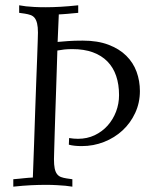

<svg xmlns="http://www.w3.org/2000/svg" viewBox="-20 -699 572 719"><path d="M290 -546.9Q345.7 -546.9 386.2 -531.5Q426.8 -516.1 452.9 -490.2Q479 -464.4 491.5 -430.2Q503.9 -396 503.9 -357.9Q503.9 -314 486.3 -276.1Q468.8 -238.3 439 -210.7Q409.2 -183.1 369.6 -167.5Q330.1 -151.9 286.1 -151.9Q256.8 -151.9 237.8 -157.2L238.8 -182.1Q255.4 -179.2 272 -179.2Q306.2 -179.2 334.5 -192.6Q362.8 -206.1 383.1 -228.8Q403.3 -251.5 414.6 -281Q425.8 -310.5 425.8 -342.8Q425.8 -382.8 415 -414.6Q404.3 -446.3 382.3 -468.8Q360.4 -491.2 327.6 -503.2Q294.9 -515.1 251 -515.1Q234.4 -515.1 220.9 -513.7Q207.5 -512.2 194.8 -509.8Q193.8 -479 192.6 -438.7Q191.4 -398.4 189.9 -355.5Q188.5 -312.5 187 -270.5Q185.5 -228.5 184.6 -193.6Q183.6 -158.7 182.9 -134.3Q182.1 -109.9 182.1 -103Q182.1 -81.5 184.8 -68.4Q187.5 -55.2 193.4 -47.4Q199.2 -39.6 208.3 -36.1Q217.3 -32.7 230 -30.8L251 -27.8V0Q240.2 -1.5 225.1 -3.4Q212.4 -4.4 193.8 -5.6Q175.3 -6.8 150.9 -6.8Q126 -6.8 96.2 -5.4Q66.4 -3.9 29.8 0V-27.8Q42.5 -28.8 52.2 -29.8Q62 -30.8 70.3 -31.7Q78.6 -32.7 86.4 -33.2Q94.2 -33.7 103 -34.2Q105.5 -99.1 107.7 -162.8Q109.9 -226.6 111.8 -284.7Q113.8 -342.8 115.7 -393.1Q117.7 -443.4 119.1 -482.2Q120.6 -521 121.3 -545.7Q122.1 -570.3 122.1 -577.1Q122.1 -598.1 118.9 -611.3Q115.7 -624.5 109.6 -632.1Q103.5 -639.6 94.2 -642.8Q85 -646 73.2 -647.9L51.8 -650.9V-679.2Q62.5 -677.2 77.6 -675.3Q90.3 -673.8 108.6 -672.9Q127 -671.9 151.9 -671.9Q176.8 -671.9 206.8 -673.6Q236.8 -675.3 272.9 -679.2V-650.9Q260.3 -649.9 250.5 -648.9Q240.7 -647.9 232.7 -647.2Q224.6 -646.5 216.8 -646Q209 -645.5 200.2 -645L195.8 -542Q213.4 -543.5 235.1 -545.2Q256.8 -546.9 290 -546.9Z"/></svg>

Font: Simonetta
Style: Regular
Weight: 400
Version: Version 1.004